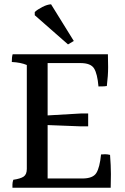

<svg xmlns="http://www.w3.org/2000/svg" viewBox="-20 -971 581 895"><path d="M324 -780 297 -764 142 -900V-915Q155 -927 177.5 -938.5Q200 -950 218 -951ZM202 -139H364Q413 -139 429 -164.5Q445 -190 451 -251Q459 -252 470 -252Q481 -252 493 -249Q497 -198 497 -159.5Q497 -121 496 -96H38Q38 -101 38 -111Q38 -121 42 -133Q76 -138 90.5 -148Q105 -158 105 -184V-668Q77 -680 35 -682Q35 -706 39 -718H483Q484 -696 484 -657.5Q484 -619 478 -570Q471 -568 439 -568Q434 -627 418.5 -652Q403 -677 355 -677H202V-433L357 -442H391V-382H357L202 -388Z"/></svg>

Font: Halant Medium
Style: Regular
Weight: 500
Designer: Hitesh Malaviya (Devanagari), Satya Rajpurohit (Latin)
Foundry: Indian Type Foundry
Version: Version 1.101;PS 1.0;hotconv 1.0.78;makeotf.lib2.5.61930; tt